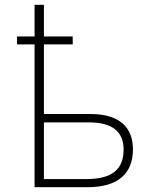

<svg xmlns="http://www.w3.org/2000/svg" viewBox="-20 -780 640 800"><path d="M124 0H345C473 0 534 -58 534 -158C534 -248 479 -305 357 -305H163V-595H283V-628H163V-760H124V-628H51V-595H124ZM341 -34H163V-270H352C448 -270 495 -231 495 -157C495 -77 450 -34 341 -34Z"/></svg>

Font: Noto Sans Mono ExtraLight
Style: Regular
Weight: 200
Designer: Monotype Design Team
Foundry: Monotype Imaging Inc.
Version: Version 2.014